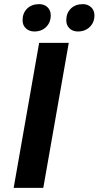

<svg xmlns="http://www.w3.org/2000/svg" viewBox="-20 -907 476 927"><path d="M169 -700H312L189 0H46ZM89 -809Q89 -844 111 -865.5Q133 -887 169 -887Q194 -887 209.5 -872Q225 -857 225 -833Q225 -799 203 -777Q181 -755 146 -755Q121 -755 105 -770Q89 -785 89 -809ZM300 -809Q300 -844 322 -865.5Q344 -887 380 -887Q404 -887 420 -872Q436 -857 436 -833Q436 -799 413.5 -777Q391 -755 356 -755Q331 -755 315.5 -770Q300 -785 300 -809Z"/></svg>

Font: Sarabun
Style: Bold Italic
Weight: 700
Italic angle: -10°
Designer: Suppakit Chalermlarp | Katatrad Co.,Ltd.
Foundry: Cadson Demak Co.,Ltd.
Version: Version 1.000; ttfautohint (v1.6)